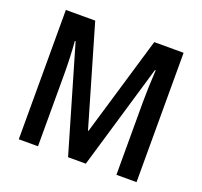

<svg xmlns="http://www.w3.org/2000/svg" viewBox="-124 -855 1048 996"><g transform="rotate(20 400.5 -357.0)"><path d="M179 -579H175Q182 -486 182 -401V0H76V-714H238L398 -165H401L564 -714H726V0H615V-404Q615 -473 621 -579H617L446 0H348Z"/></g></svg>

Font: Noto Sans Display Medium Narrow
Style: Regular
Weight: 500
Width: 4
Designer: Monotype Design team
Foundry: Monotype Imaging Inc.
Version: Version 1.000